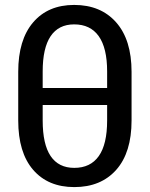

<svg xmlns="http://www.w3.org/2000/svg" viewBox="-20 -741 603 771"><path d="M508.3 -257.3Q508.3 -128.4 446.8 -59.1Q385.3 10.3 278.3 10.3Q172.9 10.3 113 -59.1Q53.2 -128.4 53.2 -257.3V-452.6Q53.2 -581.1 113 -651.1Q172.9 -721.2 277.8 -721.2Q384.8 -721.2 446.5 -651.1Q508.3 -581.1 508.3 -452.6ZM151.4 -387.7H410.2V-454.1Q410.2 -548.3 376.5 -595.7Q342.8 -643.1 277.8 -643.1Q215.3 -643.1 183.3 -595.7Q151.4 -548.3 151.4 -454.1ZM410.2 -319.3H151.4V-257.3Q151.4 -161.6 183.3 -114.3Q215.3 -66.9 278.3 -66.9Q343.3 -66.9 376.7 -114.3Q410.2 -161.6 410.2 -257.3Z"/></svg>

Font: Franco
Style: Regular
Weight: 400
Designer: Google
Version: Version 1.200311; 2013